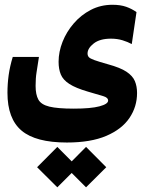

<svg xmlns="http://www.w3.org/2000/svg" viewBox="-20 -427 626 816"><path d="M264.2 178.7Q131.8 178.7 71.8 128.2Q11.7 77.6 11.7 -32.7Q11.7 -70.3 16.8 -107.7Q22 -145 34.2 -185.1H145.5Q139.2 -143.6 135.3 -119.4Q131.3 -95.2 131.3 -62Q131.3 -24.9 143.1 -3.7Q154.8 17.6 189.7 26.1Q224.6 34.7 293.5 34.7Q366.2 34.7 402.8 24.9Q439.5 15.1 439.5 0.5Q439.5 -12.2 419.2 -18.3Q398.9 -24.4 353.5 -37.6Q301.8 -52.7 274.9 -70.1Q248 -87.4 238.5 -110.4Q229 -133.3 229 -164.6Q229 -206.5 245.8 -249.3Q262.7 -292 293.5 -327.6Q324.2 -363.3 366 -385Q407.7 -406.7 458 -406.7Q491.7 -406.7 516.1 -398.2Q540.5 -389.6 560.1 -375.5L540 -239.7Q522.9 -249 500.5 -255.9Q478 -262.7 451.7 -262.7Q404.3 -262.7 378.2 -242.2Q352.1 -221.7 352.1 -199.7Q352.1 -190.4 357.4 -184.3Q362.8 -178.2 381.1 -171.6Q399.4 -165 439 -153.8Q491.2 -139.6 517.6 -122.1Q543.9 -104.5 553.2 -82.3Q562.5 -60.1 562.5 -31.7Q562.5 26.4 530.3 74.2Q498 122.1 431.9 150.4Q365.7 178.7 264.2 178.7ZM345.7 369.1 284.7 308.1 223.6 369.1 137.7 283.7 223.6 197.3 284.7 258.8 345.7 197.3 431.6 283.7Z"/></svg>

Font: Cascadia Code PL
Style: Bold
Weight: 700
Monospace: yes
Designer: Aaron Bell
Foundry: Saja Typeworks
Version: Version 2404.023; ttfautohint (v1.8.4)